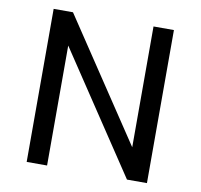

<svg xmlns="http://www.w3.org/2000/svg" viewBox="-79 -788 910 871"><g transform="rotate(10 376.5 -352.5)"><path d="M99 0V-705H188L562 -144H559V-705H653V0H561L190 -557H193V0Z"/></g></svg>

Font: Nunito Sans 7pt SemiCondensed Medium
Style: Regular
Weight: 500
Width: 4
Designer: Vernon Adams
Foundry: Vernon Adams
Version: Version 3.101;gftools[0.9.27]